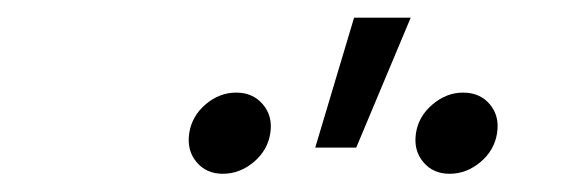

<svg xmlns="http://www.w3.org/2000/svg" viewBox="-20 -822 630 215"><path d="M333 -656.7 376.5 -802.2H439.9L378.9 -656.7ZM229.5 -627.4Q210.9 -627.4 200 -640.6Q189 -653.8 191.9 -672.9Q194.8 -691.9 210.2 -705.1Q225.6 -718.3 244.6 -718.3Q263.2 -718.3 274.4 -705.1Q285.6 -691.9 282.7 -672.9Q279.8 -653.8 264.2 -640.6Q248.5 -627.4 229.5 -627.4ZM483.4 -627.4Q464.8 -627.4 453.9 -640.6Q442.9 -653.8 445.8 -672.9Q448.7 -691.9 464.4 -705.1Q480 -718.3 498.5 -718.3Q517.6 -718.3 528.6 -705.1Q539.6 -691.9 536.6 -672.9Q533.7 -653.8 518.1 -640.6Q502.4 -627.4 483.4 -627.4Z"/></svg>

Font: Inter Display Light
Style: Italic
Weight: 300
Italic angle: -9.39999°
Designer: Rasmus Andersson
Foundry: rsms
Version: Version 4.000;git-a52131595